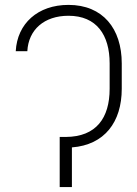

<svg xmlns="http://www.w3.org/2000/svg" viewBox="-20 -757 556 777"><path d="M233 -202.8H221.6V0H271V-160.5C402.7 -170.5 472.7 -262.8 472.7 -397.7V-500.4C472.7 -641 396.3 -737.2 257.1 -737.2C132.8 -737.2 49.7 -661.6 43.7 -549.7H90.6C95.2 -637.1 159.1 -693.2 257.1 -693.2C371.1 -693.2 423.7 -615.4 423.7 -500.4V-397.7C423.7 -279.5 369.3 -203.5 246.4 -202.8Z"/></svg>

Font: Karasuma Gothic
Style: Thin
Weight: 200
Designer: Rasmus Andersson / Ryoko Ishizuka
Foundry: rsms
Version: Version 1.00